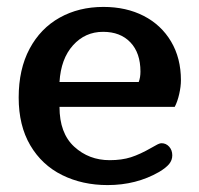

<svg xmlns="http://www.w3.org/2000/svg" viewBox="-20 -521 574 555"><path d="M34 -239Q34 -321 65.5 -380Q97 -439 152.5 -470Q208 -501 279 -501Q345 -501 395.5 -475Q446 -449 474.5 -401Q503 -353 503 -289Q503 -271 498 -249Q493 -227 485 -212H152Q152 -136 194.5 -97Q237 -58 297 -58Q332 -58 358.5 -66.5Q385 -75 418 -94Q422 -96 431.5 -101.5Q441 -107 447 -107Q460 -107 469 -97Q478 -87 478 -72Q478 -58 469 -47Q460 -36 440 -24Q374 14 291 14Q218 14 159.5 -15Q101 -44 67.5 -101Q34 -158 34 -239ZM381 -284Q386 -297 386 -314Q386 -368 357 -398.5Q328 -429 278 -429Q226 -429 191 -390Q156 -351 152 -284Z"/></svg>

Font: Maitree Semibold
Style: Regular
Weight: 600
Designer: CadsonDemak Team
Foundry: CadsonDemak
Version: Version 1.000